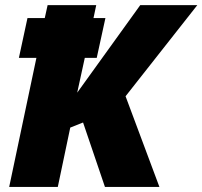

<svg xmlns="http://www.w3.org/2000/svg" viewBox="-20 -734 795 754"><path d="M606 0H392.1L306.2 -252.9L255.9 -232.9L207 0H16.1L123 -506.8H54.2L87.9 -663.1H155.8L167 -713.9H357.9L347.2 -663.1H394L359.9 -506.8H313L283.2 -370.1L530.8 -713.9H754.9L473.1 -356Z"/></svg>

Font: Open Sans Extrabold
Style: Italic
Weight: 800
Italic angle: -12°
Foundry: Ascender Corporation
Version: Version 1.10